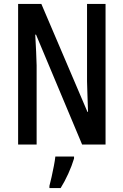

<svg xmlns="http://www.w3.org/2000/svg" viewBox="-20 -785 627 975"><path d="M516 -51H397L163 -609H159Q162 -559 163.5 -522Q165 -485 166 -453V-51H72V-765H190L424 -217H427Q425 -268 424 -304.5Q423 -341 422 -372V-765H516ZM356 20Q345 57 326.5 97.5Q308 138 288 170H231V159Q236 141 242 113.5Q248 86 253.5 58Q259 30 261 10H356Z"/></svg>

Font: Noto Sans Tamil UI ExtraCondensed Medium
Style: Regular
Weight: 500
Width: 2
Designer: Jelle Bosma - Monotype Design Team
Foundry: Monotype Imaging Inc.
Version: Version 2.004; ttfautohint (v1.8.4.7-5d5b)